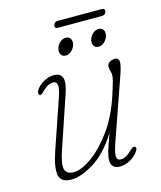

<svg xmlns="http://www.w3.org/2000/svg" viewBox="-103 -742 691 825"><g transform="rotate(-15 242.0 -329.0)"><path d="M412 -58.5Q421 -52.5 412.5 -39Q399.5 -19 376.2 -5.8Q353 7.5 330 7.5Q290 7.5 290 -31Q290 -45.5 296.2 -67.8Q302.5 -90 322.5 -143.5Q269.5 -61 212.2 -26.8Q155 7.5 114 7.5Q66.5 7.5 60 -26.5Q53.5 -60.5 76.5 -128L151.5 -347Q164 -383.5 162 -399.8Q160 -416 143 -416Q132 -416 121 -410.5Q110 -405 96 -391Q88.5 -383.5 83.8 -380.2Q79 -377 74 -379.5Q70 -382 70.2 -387.8Q70.5 -393.5 73.5 -399Q84.5 -418.5 108 -432Q131.5 -445.5 155 -445.5Q183.5 -445.5 191.8 -424.8Q200 -404 183.5 -354.5L105.5 -124Q85.5 -64.5 93 -42.5Q100.5 -20.5 130.5 -20.5Q165 -20.5 212 -54Q259 -87.5 303.5 -149Q348 -210.5 375.5 -295.5Q390 -341 394 -356.5Q398 -372 398 -380.5Q398 -389.5 395 -399.2Q392 -409 392 -420Q392 -432 402.8 -438.8Q413.5 -445.5 427.5 -445.5Q442.5 -445.5 444.5 -430Q446.5 -414.5 432 -372.5L335 -95Q321 -55 322.5 -38Q324 -21 341.5 -21Q351.5 -21 363.2 -27Q375 -33 391 -49Q405.5 -62.5 412 -58.5ZM227.5 -513.5Q212.5 -513.5 206.2 -524.8Q200 -536 204 -550.5Q208 -565.5 220 -576.5Q232 -587.5 246.5 -587.5Q261 -587.5 267.2 -576.5Q273.5 -565.5 269.5 -550.5Q265.5 -536 253.5 -524.8Q241.5 -513.5 227.5 -513.5ZM373 -513.5Q358.5 -513.5 352.2 -524.8Q346 -536 350 -550.5Q354 -565.5 366 -576.5Q378 -587.5 392.5 -587.5Q407 -587.5 413.2 -576.5Q419.5 -565.5 415.5 -550.5Q411.5 -536 399.5 -524.8Q387.5 -513.5 373 -513.5ZM213 -652Q216 -666.5 232 -666.5H426.5Q443 -666.5 440 -652Q436.5 -637.5 420.5 -637.5H225.5Q209.5 -637.5 213 -652Z"/></g></svg>

Font: Fraunces 72pt SuperSoft Thin
Style: Italic
Weight: 100
Italic angle: -16°
Version: Version 1.000;[b76b70a41]